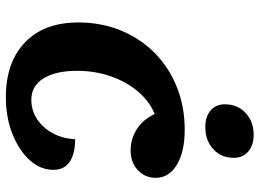

<svg xmlns="http://www.w3.org/2000/svg" viewBox="-138 -744 906 671"><g transform="rotate(90 315.5 -408.0)"><path d="M319 25Q197 25 127.5 -42Q58 -109 58 -228Q58 -309 86 -377Q114 -445 164.5 -495Q215 -545 283.5 -572.5Q352 -600 433 -600Q510 -600 555.5 -572.5Q601 -545 601 -499Q601 -461 574 -436Q547 -411 505 -411Q466 -411 432 -432Q398 -453 378 -495Q335 -478 300.5 -438Q266 -398 246.5 -342.5Q227 -287 227 -224Q227 -149 253.5 -106.5Q280 -64 328 -64Q366 -64 396.5 -84.5Q427 -105 445.5 -139.5Q464 -174 466 -217Q517 -217 545 -198Q573 -179 573 -141Q573 -95 538.5 -57.5Q504 -20 446.5 2.5Q389 25 319 25ZM423 -672Q387 -672 365.5 -690.5Q344 -709 344 -740Q344 -785 374.5 -813Q405 -841 451 -841Q487 -841 509 -822Q531 -803 531 -772Q531 -727 500.5 -699.5Q470 -672 423 -672Z"/></g></svg>

Font: Lemonada SemiBold
Style: Regular
Weight: 600
Designer: Mohamed Gaber (Arabic), Eduardo Tunni (Latin)
Foundry: Kief Type Foundry
Version: Version 4.005; ttfautohint (v1.8.3)